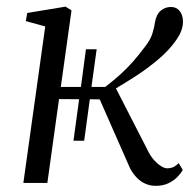

<svg xmlns="http://www.w3.org/2000/svg" viewBox="-20 -564 600 592"><path d="M460 9Q445 9 430.8 3.5Q416.5 -2 404.2 -13.8Q392 -25.5 381.5 -44L287.5 -257.5L257 -258L239.5 -130H206.5L224 -258L162 -258.5L126 0H52L119.5 -482.5L59.5 -499L64 -524L182 -543.5L200.5 -532L167.5 -296H229.5L245 -412H278L262 -296H304.5Q330.5 -316 351 -334.5Q371.5 -353 390 -374Q408.5 -395 429 -422.5Q444.5 -442.5 450.2 -461.8Q456 -481 458 -496Q462 -519.5 475.5 -531Q489 -542.5 507 -542.5Q523.5 -542.5 533.2 -531Q543 -519.5 544 -501Q545 -487.5 540 -472.2Q535 -457 523 -440Q501 -408.5 467 -380Q433 -351.5 398 -329Q363 -306.5 337.5 -291.5L439 -93.5Q446.5 -79.5 456.5 -68.8Q466.5 -58 477 -51.5Q487.5 -45 495.5 -45Q504 -45 512 -47.8Q520 -50.5 531 -61L543.5 -40Q537 -28.5 525.8 -17.2Q514.5 -6 498.2 1.5Q482 9 460 9Z"/></svg>

Font: Merriweather 72pt Light
Style: Italic
Weight: 300
Italic angle: -7.8°
Version: Version 2.101